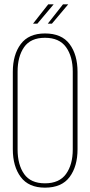

<svg xmlns="http://www.w3.org/2000/svg" viewBox="-20 -859 416 884"><path d="M202 -839H227L152 -750H132ZM270 -839H294L219 -750H200ZM187 -705Q264 -705 300.5 -656Q337 -607 337 -528V-172Q337 -93 300.5 -44Q264 5 187 5Q112 5 75.5 -44Q39 -93 39 -172V-528Q39 -607 75.5 -656Q112 -705 187 -705ZM61 -529V-171Q61 -101 91 -58Q121 -15 187 -15Q253 -15 284 -58Q315 -101 315 -171V-529Q315 -599 284 -642Q253 -685 187 -685Q121 -685 91 -642Q61 -599 61 -529Z"/></svg>

Font: Bebas Neue Light
Style: Regular
Weight: 300
Designer: Ryoichi Tsunekawa
Foundry: Ryoichi Tsunekawa
Version: Version 1.003;PS 001.003;hotconv 1.0.70;makeotf.lib2.5.58329